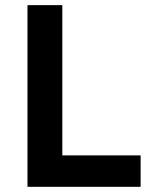

<svg xmlns="http://www.w3.org/2000/svg" viewBox="-20 -720 581 740"><path d="M85.9 -700.2H220.2V-121.1H522V0H85.9Z"/></svg>

Font: Montserrat-Arabic Medium
Style: Regular
Weight: 500
Designer: Mohamed Gaber
Foundry: Kief Type Foundry
Version: Version 5.008;PS 005.008;hotconv 1.0.88;makeotf.lib2.5.64775